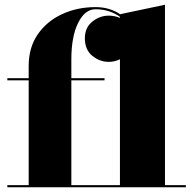

<svg xmlns="http://www.w3.org/2000/svg" viewBox="-20 -790 818 810"><path d="M11 -9H101V-451H11V-460H101V-511.5Q101 -589.5 139.2 -645Q177.5 -700.5 241.5 -730.2Q305.5 -760 383 -760Q414 -760 440.2 -752Q466.5 -744 486.5 -730L676 -770V-9H764V0H11ZM421 -451H281V-9H486V-540Q464 -529 438.5 -529Q401 -529 369.5 -554.5Q338 -580 338 -628.5Q338 -673.5 369.5 -698.8Q401 -724 438.5 -724Q464 -724 486 -714.5V-719Q466.5 -733.5 440.2 -742.2Q414 -751 383 -751Q338 -751 309.5 -693.2Q281 -635.5 281 -540V-460H421Z"/></svg>

Font: Bodoni* 24pt Fatface
Style: Regular
Weight: 900
Version: Version 2.3